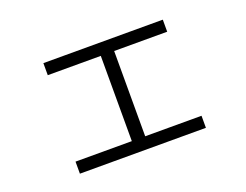

<svg xmlns="http://www.w3.org/2000/svg" viewBox="-83 -687 1030 804"><g transform="rotate(-20 432.0 -284.5)"><path d="M151.4 -94.7H402.3V-474.6H166V-528.3H698.2V-474.6H461.9V-94.7H712.9V-41H151.4Z"/></g></svg>

Font: Pretendard GOV Light
Style: Regular
Weight: 300
Designer: Base glyphs from Inter by Rasmus Andersson; Hangeul glyphs from Noto Sans CJK(Source Han Sans) by Jang Soo-young and Kan
Foundry: Kil Hyung-jin
Version: Version 1.309